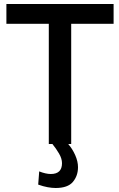

<svg xmlns="http://www.w3.org/2000/svg" viewBox="-20 -720 596 960"><path d="M176 137Q209 150 234 150Q290 150 290 96Q290 73 275 47.5Q260 22 242 0H224V-601H12V-700H548V-601H336V0H321Q342 24 356 55.5Q370 87 370 116Q370 159 344.5 189.5Q319 220 258 220Q240 220 218 216Q196 212 171 203Z"/></svg>

Font: Georama Medium
Style: Regular
Weight: 500
Designer: Jean-Baptiste Levee
Foundry: Production Type
Version: Version 1.000